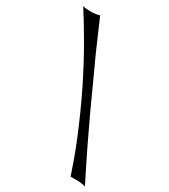

<svg xmlns="http://www.w3.org/2000/svg" viewBox="-211 -812 817 930"><g transform="rotate(30 197.0 -346.5)"><path d="M335 24.4Q323.2 -10.7 306.6 -57.1Q290 -103.5 268.1 -156.7Q246.1 -210 220.2 -268.1Q194.3 -326.2 165 -385.7Q110.4 -495.1 59.1 -583Q7.8 -670.9 -25.4 -721.7Q-10.7 -716.8 17.1 -716.8Q44.9 -716.8 67.4 -723.6Q68.4 -723.6 78.1 -701.2Q87.9 -678.7 105 -638.7Q122.1 -598.6 146.5 -543.9Q170.9 -489.3 201.2 -424.8Q224.6 -372.1 256.8 -302.7Q284.2 -243.2 324.7 -159.2Q365.2 -75.2 418.9 31.2Q394.5 24.4 373 24.4Q351.6 24.4 335 24.4Z"/></g></svg>

Font: Mystery Quest
Style: Regular
Weight: 400
Designer: Squid
Foundry: Font Diner, Inc DBA Sideshow
Version: Version 1.000